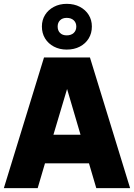

<svg xmlns="http://www.w3.org/2000/svg" viewBox="-20 -979 697 999"><path d="M0 0Q52 -168 104.5 -340Q157 -512 209 -680Q268 -680 328.5 -680Q389 -680 448 -680Q500 -512 552.5 -340Q605 -168 657 0Q614 0 569.5 0Q525 0 481 0Q471 -32 462 -64.5Q453 -97 443 -129Q386 -129 328.5 -129Q271 -129 214 -129Q204 -97 195 -64.5Q186 -32 176 0Q133 0 88.5 0Q44 0 0 0ZM258 -278Q293 -278 328.5 -278Q364 -278 399 -278Q382 -337 364 -397Q346 -457 329 -516Q312 -457 293.5 -397Q275 -337 258 -278ZM327 -721Q327 -721 327 -721Q327 -721 327 -721Q290 -721 260.5 -736.5Q231 -752 214.5 -779Q198 -806 198 -841Q198 -875 214.5 -901.5Q231 -928 260.5 -943.5Q290 -959 327 -959Q366 -959 395.5 -943.5Q425 -928 441.5 -901.5Q458 -875 458 -841Q458 -806 441.5 -779Q425 -752 395.5 -736.5Q366 -721 327 -721ZM327 -795Q327 -795 327 -795Q327 -795 327 -795Q350 -795 363.5 -807.5Q377 -820 377 -841Q377 -861 363.5 -873.5Q350 -886 327 -886Q305 -886 292.5 -873.5Q280 -861 280 -841Q280 -820 292.5 -807.5Q305 -795 327 -795Z"/></svg>

Font: Tilt Warp
Style: Regular
Weight: 400
Designer: Andy Clymer
Foundry: Andy Clymer
Version: Version 1.000